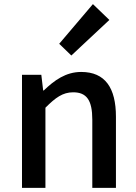

<svg xmlns="http://www.w3.org/2000/svg" viewBox="-20 -914 664 934"><path d="M87 0H201V-390C250 -439 285 -465 336 -465C401 -465 429 -427 429 -332V0H544V-346C544 -486 492 -564 375 -564C300 -564 244 -523 193 -474H190L181 -550H87ZM327 -644 512 -817 432 -894 268 -701Z"/></svg>

Font: Source Han Sans KR Medium
Style: Regular
Weight: 500
Designer: Ryoko NISHIZUKA (kana & ideographs); Paul D. Hunt (Latin, Greek & Cyrillic); Wenlong ZHANG (bopomofo); Sandoll Communica
Foundry: Adobe Systems Incorporated
Version: Version 1.001;PS 1.001;hotconv 1.0.78;makeotf.lib2.5.61930